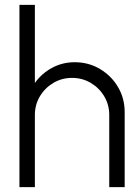

<svg xmlns="http://www.w3.org/2000/svg" viewBox="-20 -770 573 790"><path d="M493 -308.5V0H429.5V-297Q429.5 -339 408.8 -373.8Q388 -408.5 353.2 -429Q318.5 -449.5 276.5 -449.5Q234.5 -449.5 199.8 -429Q165 -408.5 144.2 -373.8Q123.5 -339 123.5 -297V0H60V-750H123.5V-428.5Q150.5 -467 193.5 -490.5Q236.5 -514 287.5 -514Q344.5 -514 391.2 -486.2Q438 -458.5 465.5 -412Q493 -365.5 493 -308.5Z"/></svg>

Font: Urbanist Light
Style: Regular
Weight: 300
Designer: Corey Hu
Foundry: Corey Hu
Version: Version 1.330; ttfautohint (v1.8.4.7-5d5b)